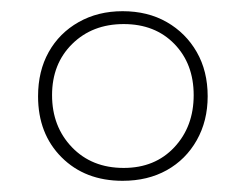

<svg xmlns="http://www.w3.org/2000/svg" viewBox="-20 -744 440 343"><path d="M199 -421Q132 -421 90 -463Q48 -505 48 -572Q48 -617 67 -651Q86 -685 120.5 -704.5Q155 -724 199 -724Q244 -724 278 -704.5Q312 -685 331.5 -651Q351 -617 351 -572Q351 -528 331.5 -493.5Q312 -459 278 -440Q244 -421 199 -421ZM201 -444Q257 -444 291.5 -481Q326 -518 326 -574Q326 -630 291.5 -665.5Q257 -701 201 -701Q145 -701 109 -665.5Q73 -630 73 -574Q73 -518 108.5 -481Q144 -444 201 -444Z"/></svg>

Font: Noto Serif Khmer Thin
Style: Regular
Weight: 250
Version: Version 2.003